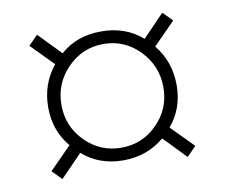

<svg xmlns="http://www.w3.org/2000/svg" viewBox="-58 -646 686 586"><g transform="rotate(-10 285.5 -353.5)"><path d="M173.3 -239.7Q219.7 -192.9 285.2 -192.9Q350.6 -192.9 396.7 -239.5Q442.9 -286.1 442.9 -352.5Q442.9 -418.9 396.7 -466.6Q350.6 -514.2 285.2 -514.2Q219.7 -514.2 173.3 -466.8Q127 -419.4 127 -353Q127 -286.6 173.3 -239.7ZM439.9 -228 507.8 -159.2 479 -129.9 412.1 -199.2Q358.4 -153.8 284.2 -153.8Q210 -153.8 158.2 -199.2L90.8 -129.9L62 -159.2L129.9 -228Q85.9 -280.3 85.9 -352.5Q85.9 -424.8 129.9 -479L62 -547.9L90.8 -577.1L158.2 -507.8Q208.5 -553.2 284.7 -553.2Q360.8 -553.2 412.1 -507.8L479 -577.1L507.8 -547.9L439.9 -479Q483.9 -424.8 483.9 -352.1Q483.9 -279.3 439.9 -228Z"/></g></svg>

Font: OpenSans-Light
Style: Regular
Weight: 300
Foundry: Ascender Corporation
Version: Version 1.10